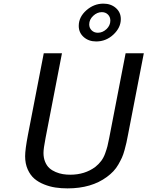

<svg xmlns="http://www.w3.org/2000/svg" viewBox="-20 -1018 811 1056"><path d="M518.1 -837.9Q544.4 -837.9 565.7 -857.9Q586.9 -877.9 586.9 -904.8Q586.9 -924.8 573.7 -938Q560.5 -951.2 540 -951.2Q514.2 -951.2 492.4 -930.7Q470.7 -910.2 470.7 -883.8Q470.7 -864.3 484.1 -851.1Q497.6 -837.9 518.1 -837.9ZM644.5 -913.1Q644.5 -866.2 604 -828.1Q563.5 -790 508.8 -790Q467.8 -790 440.4 -814.2Q413.1 -838.4 413.1 -875.5Q413.1 -924.3 454.8 -961.2Q496.6 -998 548.8 -998Q589.8 -998 617.2 -974.1Q644.5 -950.2 644.5 -913.1ZM219.2 -176.8Q219.2 -149.4 228.3 -127.7Q237.3 -106 252 -93Q266.6 -80.1 286.4 -71.8Q306.2 -63.5 325.7 -60.3Q345.2 -57.1 366.2 -57.1Q446.8 -57.1 504.4 -100.1Q523.4 -115.2 536.9 -133.3Q550.3 -151.4 558.6 -174.8Q566.9 -198.2 571 -214.1Q575.2 -230 580.6 -258.8L670.9 -725.1H771L684.1 -276.9Q678.7 -248.5 675.3 -233.2Q671.9 -217.8 665 -192.6Q658.2 -167.5 650.4 -150.6Q642.6 -133.8 631.1 -113.5Q619.6 -93.3 603.8 -76.4Q587.9 -59.6 567.9 -44.9Q482.9 18.1 351.6 18.1Q316.4 18.1 285.2 13.4Q253.9 8.8 222.7 -3.7Q191.4 -16.1 168.9 -35.4Q146.5 -54.7 132.3 -86.4Q118.2 -118.2 118.2 -158.7Q118.2 -195.8 133.8 -276.9L220.7 -725.1H320.8L230.5 -258.8Q219.2 -200.7 219.2 -176.8Z"/></svg>

Font: Aurulent Sans
Style: Italic
Weight: 400
Italic angle: -11°
Version: Version 2007.05.04